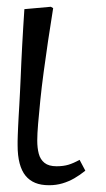

<svg xmlns="http://www.w3.org/2000/svg" viewBox="-20 -533 314 567"><path d="M125 14Q101 14 84 7Q67 0 55.5 -14Q44 -28 38 -50.5Q32 -73 32 -104Q32 -109 32 -116.5Q32 -124 32.5 -134.5Q33 -145 33.5 -158.5Q34 -172 35 -188Q36 -204 37 -222Q38 -240 39 -260Q40 -280 41 -302.5Q42 -325 43 -349Q44 -373 45.5 -398.5Q47 -424 48.5 -451Q50 -478 52 -506L130 -513L137 -509Q129 -460 122 -412.5Q115 -365 109 -320.5Q103 -276 99 -236.5Q95 -197 92.5 -167Q90 -137 90 -118Q90 -96 94.5 -79Q99 -62 111.5 -52Q124 -42 147 -42Q167 -42 182 -46.5Q197 -51 215 -61L232 -29Q216 -16 199.5 -6.5Q183 3 164.5 8.5Q146 14 125 14Z"/></svg>

Font: Literata Light
Style: Italic
Weight: 300
Italic angle: -2°
Designer: Latin by Veronika Burian and Jose Scaglione. Greek by Irene Vlachou. Cyrillic by Vera Evstafieva
Foundry: TypeTogether
Version: Version 3.103;gftools[0.9.29]